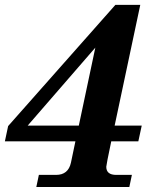

<svg xmlns="http://www.w3.org/2000/svg" viewBox="-22 -752 609 772"><path d="M498 0H124L134.3 -48.8H203.6Q252.4 -48.8 263.2 -97.7L281.2 -183.6H-2.4L10.7 -245.1L441.9 -732.4H542L439 -247.1H547.9L534.2 -183.6H425.3Q405.3 -88.4 405.3 -81.5Q405.3 -48.8 445.3 -48.8H508.3ZM294.9 -247.1 361.3 -560.5 89.4 -247.1Z"/></svg>

Font: Munson
Style: Bold Italic
Weight: 700
Italic angle: -12°
Designer: Paul James MIller
Foundry: High-Logic / Made with FontCreator
Version: Version 2.10;May 5, 2019;FontCreator 11.5.0.2430 64-bit